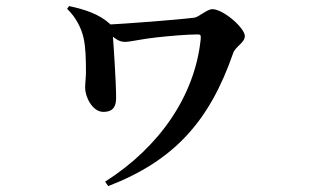

<svg xmlns="http://www.w3.org/2000/svg" viewBox="-20 -559 1040 641"><path d="M330.9 47.5 341.4 62.3C562.9 -23.1 680 -155.7 758.5 -381.9C765.9 -403.7 797.4 -416.5 797.4 -438.6C797.4 -465.5 725.6 -528.4 689 -528.4C671.2 -528.4 645 -502.7 628.9 -500C587.7 -494.4 390.1 -478.4 325.5 -476.5L324.7 -462.7C360.2 -433.6 374.3 -419.2 396.4 -419.2C416.6 -419.2 452.1 -428.9 502.8 -434.2C546.7 -438.8 603.7 -444.1 639.6 -444.1C650.2 -444.1 651 -441.1 650 -427.8C630.4 -239.4 513.1 -68.4 330.9 47.5ZM325.1 -185.5C361.5 -185.5 367.8 -208.4 367.6 -233.3C367.8 -280.5 359.3 -409.5 356.1 -448.3C355.9 -455.1 358.1 -469 346.2 -479.9C311.1 -511.9 262.6 -527.8 210.7 -538.7L204 -529.6C233.1 -502 252 -464.5 259 -432.2C266.7 -397.5 266.4 -358.3 266.9 -332.2C267.9 -306.2 264.2 -282.5 264.2 -265.7C264.2 -236.7 287.8 -185.5 325.1 -185.5Z"/></svg>

Font: Source Han Serif CN VF
Style: Regular
Weight: 250
Designer: Ryoko NISHIZUKA 西塚涼子 (kana & ideographs); Frank Grießhammer (Latin, Greek & Cyrillic); Wenlong ZHANG 张文龙 (bopomofo); San
Foundry: Adobe
Version: Version 2.002;hotconv 1.1.0;makeotfexe 2.6.0